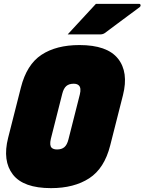

<svg xmlns="http://www.w3.org/2000/svg" viewBox="-20 -953 747 993"><path d="M391 -720Q534 -720 590 -650Q646 -580 616 -461L550 -201Q520 -82 441.5 -31Q363 20 244 20Q101 20 46.5 -50.5Q-8 -121 22 -240L88 -500Q118 -619 194.5 -669.5Q271 -720 391 -720ZM243 -235Q235 -201 247 -189Q256 -180 275 -180Q299 -180 313 -192Q327 -204 334 -232L393 -465Q401 -498 388 -511Q379 -520 361 -520Q337 -520 323 -508Q309 -496 302 -468ZM476 -933H700Q706 -933 707 -926.5Q708 -920 701 -915Q668 -891 641.5 -871Q615 -851 587 -830.5Q559 -810 522 -782Q512 -775 497 -775H330Q367 -815 402.5 -853.5Q438 -892 476 -933Z"/></svg>

Font: Recursive Mn Lnr St XBk
Style: Italic
Weight: 1000
Italic angle: -15°
Monospace: yes
Version: Version 1.079;hotconv 1.0.112;makeotfexe 2.5.65598; ttfautoh